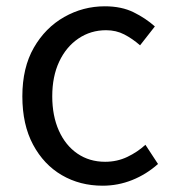

<svg xmlns="http://www.w3.org/2000/svg" viewBox="-20 -577 549 610"><path d="M306 13Q234 13 176.5 -20.5Q119 -54 85 -117.5Q51 -181 51 -271Q51 -362 87.5 -425.5Q124 -489 184 -523Q244 -557 313 -557Q366 -557 404.5 -538Q443 -519 472 -493L425 -433Q401 -454 375 -467.5Q349 -481 317 -481Q268 -481 229 -454.5Q190 -428 168 -381Q146 -334 146 -271Q146 -209 167 -162Q188 -115 226 -89Q264 -63 314 -63Q352 -63 384.5 -78.5Q417 -94 442 -117L482 -56Q445 -23 400 -5Q355 13 306 13Z"/></svg>

Font: Source Han Sans SC
Style: Regular
Weight: 400
Designer: Ryoko NISHIZUKA 西塚涼子 (kana, bopomofo & ideographs); Paul D. Hunt (Latin, Greek & Cyrillic); Sandoll Communications 산돌커뮤니
Foundry: Adobe
Version: Version 2.002;hotconv 1.0.116;makeotfexe 2.5.65601; ttfautoh